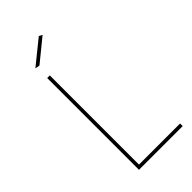

<svg xmlns="http://www.w3.org/2000/svg" viewBox="-271 -962 1034 1034"><g transform="rotate(-45 245.5 -445.5)"><path d="M256 -891 275 -881 146 -776 120 -781ZM128 -699H148V-20H461V0H128Z"/></g></svg>

Font: Montserrat arm Thin
Style: Regular
Weight: 250
Designer: Julieta Ulanovsky
Foundry: Julieta Ulanovsky
Version: Version 6.000;PS 006.000;hotconv 1.0.88;makeotf.lib2.5.64775